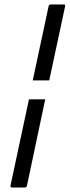

<svg xmlns="http://www.w3.org/2000/svg" viewBox="-20 -727 314 862"><path d="M183 -281 101 107Q100 110 98 112.5Q96 115 91 115H35Q30 115 28 112.5Q26 110 28 102L110 -281ZM127 -366 198 -698Q199 -703 201.5 -705Q204 -707 209 -707H265Q271 -707 272 -705Q273 -703 272 -697L201 -366Z"/></svg>

Font: Glory
Style: Italic
Weight: 400
Italic angle: -12°
Designer: Robert Leuschke
Foundry: Robert Leuschke
Version: Version 1.011